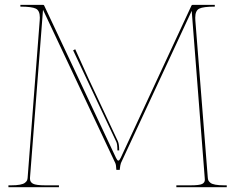

<svg xmlns="http://www.w3.org/2000/svg" viewBox="-20 -780 980 800"><path d="M293.5 -574.7Q333 -486.3 350.1 -449.7L471.2 -191.4Q476.6 -179.7 476.6 -153.3H469.2Q469.2 -179.2 464.8 -188.5L284.7 -570.3ZM64.9 -759.8H159.7Q162.6 -759.8 164.1 -756.8L463.4 -122.1Q468.8 -110.8 473.1 -110.8Q477.5 -110.8 482.9 -122.1L777.8 -756.8Q779.3 -759.8 782.7 -759.8H875V-752.4Q827.1 -752.4 810.3 -744.1Q793.5 -735.8 793.5 -706.5L793.9 -694.8L845.7 -40.5Q846.2 -33.2 848.1 -28.6Q850.1 -23.9 856.4 -18.6Q862.8 -13.2 877.4 -10.5Q892.1 -7.8 914.6 -7.8H924.8V0H714.8V-7.8H773.4Q810.5 -7.8 822 -13.4Q833.5 -19 833.5 -30.8L833 -39.1L778.8 -734.9L483.9 -100.6Q482.4 -97.2 481.2 -90.1Q480 -83 479.5 -77.6L479 -72.3H464.8Q463.9 -93.8 460.4 -100.6L159.2 -739.3L105 -39.6V-34.7Q105 -21.5 117.4 -14.6Q129.9 -7.8 169.4 -7.8H225.6V0H15.1V-7.8H25.9Q48.3 -7.8 63 -10.5Q77.6 -13.2 84.2 -18.6Q90.8 -23.9 92.8 -28.6Q94.7 -33.2 95.2 -40.5L145.5 -695.3Q146 -703.6 146 -707Q146 -735.8 129.2 -744.1Q112.3 -752.4 64.9 -752.4Z"/></svg>

Font: ZnikomitNo25
Style: Regular
Weight: 100
Designer: gluk
Foundry: gluk
Version: Version 0.56